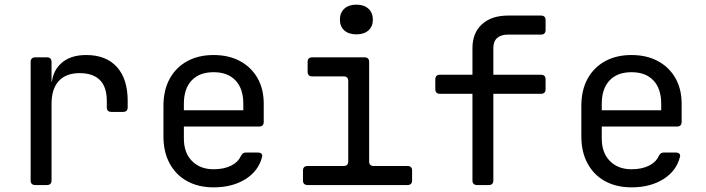

<svg xmlns="http://www.w3.org/2000/svg" viewBox="-20 -797 3040 827"><path d="M132 0Q112 0 112 -20V-530Q112 -550 132 -550H182Q202 -550 202 -530V-445H221L202 -421Q202 -485 241.5 -522.5Q281 -560 351 -560Q437 -560 483.5 -508.5Q530 -457 530 -362V-335Q530 -315 510 -315H460Q440 -315 440 -335V-362Q440 -423 410 -452.5Q380 -482 323 -482Q264 -482 233 -448Q202 -414 202 -350V-20Q202 0 182 0Z M900 10Q835 10 786.5 -16.5Q738 -43 711 -92.5Q684 -142 684 -210V-340Q684 -409 711 -458Q738 -507 786.5 -533.5Q835 -560 900 -560Q965 -560 1013.5 -534Q1062 -508 1089 -461Q1116 -414 1116 -350V-272Q1116 -252 1096 -252H772V-200Q772 -139 807 -103.5Q842 -68 900 -68Q944 -68 974.5 -83Q1005 -98 1017 -124Q1021 -132 1026 -136Q1031 -140 1039 -140H1090Q1101 -140 1106 -135Q1111 -130 1109 -122Q1094 -61 1037.5 -25.5Q981 10 900 10ZM1028 -313V-350Q1028 -415 994.5 -450.5Q961 -486 900 -486Q839 -486 805.5 -450.5Q772 -415 772 -350V-322H1035Z M1305 0Q1285 0 1285 -20V-62Q1285 -82 1305 -82H1460Q1480 -82 1480 -102V-448Q1480 -468 1460 -468H1325Q1305 -468 1305 -488V-530Q1305 -550 1325 -550H1550Q1570 -550 1570 -530V-102Q1570 -82 1590 -82H1735Q1755 -82 1755 -62V-20Q1755 0 1735 0ZM1515 -649Q1482 -649 1463 -666Q1444 -683 1444 -712Q1444 -742 1463 -759.5Q1482 -777 1515 -777Q1548 -777 1567 -759.5Q1586 -742 1586 -712Q1586 -683 1567 -666Q1548 -649 1515 -649Z M2035 0Q2015 0 2015 -20V-393H1875Q1855 -393 1855 -413V-455Q1855 -475 1875 -475H2015V-590Q2015 -655 2056 -692.5Q2097 -730 2169 -730H2310Q2330 -730 2330 -710V-668Q2330 -648 2310 -648H2169Q2138 -648 2121.5 -633.5Q2105 -619 2105 -590V-475H2310Q2330 -475 2330 -455V-413Q2330 -393 2310 -393H2105V-20Q2105 0 2085 0Z M2700 10Q2635 10 2586.5 -16.5Q2538 -43 2511 -92.5Q2484 -142 2484 -210V-340Q2484 -409 2511 -458Q2538 -507 2586.5 -533.5Q2635 -560 2700 -560Q2765 -560 2813.5 -534Q2862 -508 2889 -461Q2916 -414 2916 -350V-272Q2916 -252 2896 -252H2572V-200Q2572 -139 2607 -103.5Q2642 -68 2700 -68Q2744 -68 2774.5 -83Q2805 -98 2817 -124Q2821 -132 2826 -136Q2831 -140 2839 -140H2890Q2901 -140 2906 -135Q2911 -130 2909 -122Q2894 -61 2837.5 -25.5Q2781 10 2700 10ZM2828 -313V-350Q2828 -415 2794.5 -450.5Q2761 -486 2700 -486Q2639 -486 2605.5 -450.5Q2572 -415 2572 -350V-322H2835Z"/></svg>

Font: Pitagon Sans Mono
Style: Regular
Weight: 400
Monospace: yes
Designer: Travis Tran
Foundry: Pitagon
Version: Version 1.001;gftools[0.9.26]